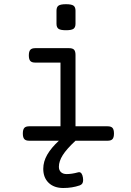

<svg xmlns="http://www.w3.org/2000/svg" viewBox="-20 -686 640 936"><path d="M255.4 -570.3V-633.8Q255.4 -651.4 265.1 -658.4Q274.9 -665.5 301.8 -665.5Q328.6 -665.5 338.4 -658.4Q348.1 -651.4 348.1 -633.8V-570.3Q348.1 -552.7 338.4 -545.7Q328.6 -538.6 301.8 -538.6Q274.9 -538.6 265.1 -545.7Q255.4 -552.7 255.4 -570.3ZM535.6 -35.2Q535.6 -16.1 528.6 -8.1Q521.5 0 504.9 0H348.1Q304.7 40.5 285.9 70.3Q267.1 100.1 267.1 127Q267.1 144 277.3 153.3Q287.6 162.6 304.7 162.6Q330.1 162.6 359.9 154.3Q363.8 153.3 365.2 153.3Q379.9 153.3 384.3 179.7Q385.3 188.5 385.3 191.9Q385.3 202.6 381.1 208.7Q377 214.8 368.7 217.8Q332 230.5 288.6 230.5Q243.2 230.5 217 205.1Q190.9 179.7 190.9 137.2Q190.9 101.6 210.4 67.9Q230 34.2 267.1 0H122.1Q105.5 0 98.4 -8.1Q91.3 -16.1 91.3 -35.2Q91.3 -54.2 98.4 -62.3Q105.5 -70.3 122.1 -70.3H274.9V-380.9H151.4Q134.8 -380.9 127.7 -388.9Q120.6 -397 120.6 -416Q120.6 -435.1 127.7 -443.1Q134.8 -451.2 151.4 -451.2H317.4Q334 -451.2 341.1 -443.6Q348.1 -436 348.1 -418V-70.3H504.9Q521.5 -70.3 528.6 -62.3Q535.6 -54.2 535.6 -35.2Z"/></svg>

Font: Courier Prime Sans
Style: Regular
Weight: 400
Designer: Alan Dague-Greene
Foundry: Quote-Unquote Apps
Version: Version 3.020